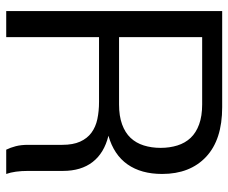

<svg xmlns="http://www.w3.org/2000/svg" viewBox="-80 -672 752 633"><g transform="rotate(90 296.5 -356.0)"><path d="M554 -514Q554 -445 522.5 -400Q491 -355 428 -337Q485 -323 514.5 -285Q544 -247 544 -187V-72Q544 -28 554 0H474Q467 -14 462.5 -31.5Q458 -49 458 -72V-185Q458 -220 447.5 -243.5Q437 -267 418 -281Q399 -295 373 -300.5Q347 -306 316 -306H103V0H17V-712H334Q441 -712 497.5 -659Q554 -606 554 -514ZM468 -509Q468 -539 460 -564.5Q452 -590 435 -608Q418 -626 390.5 -636Q363 -646 325 -646H103V-372H325Q363 -372 390.5 -382Q418 -392 435 -410Q452 -428 460 -453.5Q468 -479 468 -509Z"/></g></svg>

Font: Firefly Display
Style: Regular
Weight: 400
Designer: Colophon Foundry, Jonny Pinhorn
Foundry: Colophon Foundry
Version: Version 1.200; ttfautohint (v1.8.3)